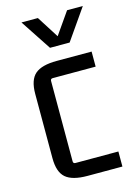

<svg xmlns="http://www.w3.org/2000/svg" viewBox="-109 -750 559 813"><g transform="rotate(-15 170.0 -343.0)"><path d="M158 -558 69 -693H141L202 -597L269 -693H338L244 -558ZM324 7H171Q105 7 76 -18Q47 -43 47 -104V-386Q47 -447 76 -472Q105 -497 171 -497H324V-431H136Q126 -431 126 -421V-69Q126 -59 136 -59H324Z"/></g></svg>

Font: Gemunu Libre
Style: Regular
Weight: 400
Designer: Puspanada Ekanayake, Sola Matas, Pathum Egodawatta, Kosala Senevirathne
Foundry: mooniak
Version: Version 1.100